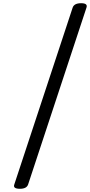

<svg xmlns="http://www.w3.org/2000/svg" viewBox="-20 -1098 560 1195"><path d="M104 77Q59 77 69 50L432 -1050Q441 -1078 485 -1078Q528 -1078 518 -1050L155 50Q146 77 104 77Z"/></svg>

Font: Playwrite US Trad
Style: Regular
Weight: 400
Designer: Veronika Burian, José Scaglione
Foundry: TypeTogether
Version: Version 1.002